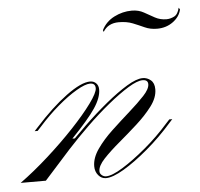

<svg xmlns="http://www.w3.org/2000/svg" viewBox="-107 -590 673 645"><g transform="rotate(-5 230.0 -267.5)"><path d="M10 -169H0L12 -182Q68 -244 119 -281.5Q170 -319 200 -319Q212 -319 220 -311Q228 -303 228 -290Q228 -262 204.5 -227Q181 -192 124 -133H137L111 -98L23 0H-62Q-15 -34 34 -78Q83 -122 124.5 -166Q166 -210 191.5 -245Q217 -280 217 -295Q217 -312 199 -312Q183 -312 153 -294.5Q123 -277 88.5 -247.5Q54 -218 22 -182ZM225 9Q210 9 199.5 -3.5Q189 -16 189 -34Q189 -62 209.5 -91.5Q230 -121 261 -150Q292 -179 322.5 -206Q353 -233 373.5 -255Q394 -277 394 -293Q394 -308 376 -308Q358 -308 327 -289Q296 -270 258 -239Q220 -208 182 -171Q144 -134 111 -98H100Q133 -135 172.5 -173Q212 -211 251 -243Q290 -275 323 -295Q356 -315 377 -315Q392 -315 404 -305Q416 -295 416 -274Q416 -246 394.5 -217.5Q373 -189 342 -161Q311 -133 279.5 -106.5Q248 -80 226.5 -57Q205 -34 205 -16Q205 -8 211.5 -2.5Q218 3 226 3Q246 3 282.5 -19.5Q319 -42 362 -78Q405 -114 442 -156L454 -169H464L455 -159Q414 -112 369 -74Q324 -36 286 -13.5Q248 9 225 9ZM260 -481 258 -487Q272 -515 300.5 -529.5Q329 -544 360 -544Q383 -544 400.5 -534Q418 -524 435.5 -514.5Q453 -505 474 -505Q487 -505 500 -511.5Q513 -518 518 -540L522 -534Q517 -510 494 -493Q471 -476 440 -476Q417 -476 398.5 -484.5Q380 -493 360 -501Q340 -509 313 -509Q277 -509 260 -481Z"/></g></svg>

Font: Ballet
Style: Regular
Weight: 400
Designer: Maximiliano R. Sproviero
Foundry: Omnibus-Type
Version: Version 1.100